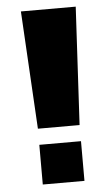

<svg xmlns="http://www.w3.org/2000/svg" viewBox="-52 -735 448 771"><g transform="rotate(-5 172.5 -350.0)"><path d="M283 -700 257 -225H89L62 -700ZM257 -160V0H89V-160Z"/></g></svg>

Font: Pathway Extreme 28pt ExtraBold
Style: Regular
Weight: 800
Designer: Eduardo Rodriguez Tunni
Foundry: Eduardo Rodriguez Tunni
Version: Version 1.001;gftools[0.9.26]